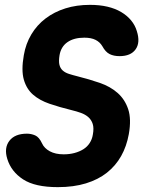

<svg xmlns="http://www.w3.org/2000/svg" viewBox="-20 -760 640 790"><path d="M401 -570Q391 -587 373 -596Q355 -605 327 -605Q284 -605 257.5 -586.5Q231 -568 225 -533Q221 -508 224.5 -493.5Q228 -479 238 -470Q248 -461 263.5 -456Q279 -451 299 -446Q347 -434 390.5 -419Q434 -404 464 -377.5Q494 -351 507.5 -310.5Q521 -270 510 -208Q501 -158 478.5 -118Q456 -78 420 -49.5Q384 -21 333.5 -5.5Q283 10 218 10Q124 10 75 -22Q26 -54 10 -106Q-4 -151 18.5 -180.5Q41 -210 91 -210Q108 -210 124.5 -203Q141 -196 153 -170Q162 -150 185 -137.5Q208 -125 242 -125Q266 -125 286.5 -130.5Q307 -136 323 -146Q339 -156 349 -171.5Q359 -187 362 -206Q367 -233 361.5 -250Q356 -267 343.5 -278Q331 -289 313 -295.5Q295 -302 274 -307Q225 -319 184 -333Q143 -347 116 -370.5Q89 -394 78 -432.5Q67 -471 78 -533Q86 -580 109 -618.5Q132 -657 167.5 -684Q203 -711 249 -725.5Q295 -740 350 -740Q390 -740 422 -732.5Q454 -725 478.5 -710.5Q503 -696 519.5 -676Q536 -656 543 -632Q558 -585 538 -557Q518 -529 472 -529Q448 -529 431 -537.5Q414 -546 401 -570Z"/></svg>

Font: Maple Mono ExtraBold
Style: Italic
Weight: 800
Italic angle: -10°
Monospace: yes
Designer: subframe7536
Version: Version 7.200